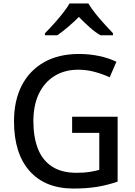

<svg xmlns="http://www.w3.org/2000/svg" viewBox="-20 -1079 778 1110"><path d="M405 11Q241 11 151 -90.5Q61 -192 61 -378Q61 -498 106 -585Q151 -672 235 -719.5Q319 -767 437 -767Q496 -767 551.5 -755.5Q607 -744 653 -722L614 -632Q576 -650 529 -663Q482 -676 432 -676Q354 -676 295.5 -640Q237 -604 205 -537.5Q173 -471 173 -378Q173 -288 198.5 -221Q224 -154 279.5 -117Q335 -80 423 -80Q467 -80 498 -85Q529 -90 554 -97V-311H397V-404H660V-29Q602 -9 542 1Q482 11 405 11ZM240 -875V-887Q269 -916 296.5 -947Q324 -978 346.5 -1007Q369 -1036 382 -1059H491Q506 -1033 531.5 -1001Q557 -969 584.5 -939Q612 -909 633 -887V-875H561Q530 -893 498 -921.5Q466 -950 436 -981Q405 -950 372.5 -922.5Q340 -895 311 -875Z"/></svg>

Font: Menbere
Style: Regular
Weight: 400
Designer: Aleme Tadesse
Foundry: Sorkin Type Co
Version: Version 1.000